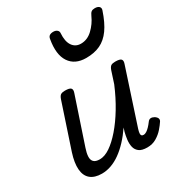

<svg xmlns="http://www.w3.org/2000/svg" viewBox="-200 -979 1046 1125"><g transform="rotate(-30 323.0 -416.5)"><path d="M161 15Q112 15 84.5 -8Q57 -31 53.5 -75.5Q50 -120 70 -182L170 -483Q177 -503 186.5 -509Q196 -515 215 -515Q246 -515 254.5 -505.5Q263 -496 256 -476L152 -165Q142 -136 140.5 -113Q139 -90 151 -77Q163 -64 192 -64Q225 -64 262 -89Q299 -114 338.5 -159.5Q378 -205 415.5 -267Q453 -329 484 -403L510 -483Q517 -503 526.5 -509Q536 -515 555 -515Q586 -515 594.5 -505.5Q603 -496 596 -476L475 -107Q470 -91 469 -80.5Q468 -70 472 -65Q476 -60 485 -60Q496 -60 506.5 -67Q517 -74 528 -85.5Q539 -97 550 -112Q558 -123 569 -124Q580 -125 594 -117Q608 -107 610.5 -97.5Q613 -88 607 -79Q596 -62 577 -40Q558 -18 530.5 -1.5Q503 15 468 15Q431 15 413 1Q395 -13 390 -35Q385 -57 388 -82Q391 -107 397 -131L405 -156Q377 -115 347 -83Q317 -51 286 -29Q255 -7 223.5 4Q192 15 161 15ZM420 -618Q344 -618 309 -670.5Q274 -723 291 -820Q293 -835 302.5 -841.5Q312 -848 328 -848Q344 -848 353.5 -840Q363 -832 362 -820Q358 -765 378 -735.5Q398 -706 435 -706Q479 -706 514 -739.5Q549 -773 568 -816Q576 -834 584.5 -840Q593 -846 608 -846Q627 -846 636.5 -837Q646 -828 641 -813Q617 -741 586.5 -698.5Q556 -656 515.5 -637Q475 -618 420 -618Z"/></g></svg>

Font: Playwrite DE LA
Style: Regular
Weight: 400
Designer: Veronika Burian, José Scaglione
Foundry: TypeTogether
Version: Version 1.002